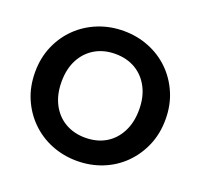

<svg xmlns="http://www.w3.org/2000/svg" viewBox="-124 -843 1032 989"><g transform="rotate(20 392.5 -349.0)"><path d="M393 7Q319 7 254 -19Q189 -45 140 -93Q91 -141 63 -206Q35 -271 35 -350Q35 -428 63 -493Q91 -558 140 -605.5Q189 -653 254 -679Q319 -705 393 -705Q467 -705 532 -679Q597 -653 645.5 -605.5Q694 -558 722 -493Q750 -428 750 -350Q750 -271 722 -206Q694 -141 645.5 -93Q597 -45 532 -19Q467 7 393 7ZM392 -120Q456 -120 503.5 -148Q551 -176 578 -228Q605 -280 605 -350Q605 -420 578 -471.5Q551 -523 503.5 -551Q456 -579 392 -579Q330 -579 282 -551Q234 -523 207 -471.5Q180 -420 180 -350Q180 -280 207 -228Q234 -176 282 -148Q330 -120 392 -120Z"/></g></svg>

Font: Parkinsans SemiBold
Style: Regular
Weight: 600
Designer: Red Stone, Indian Type Foundry
Foundry: Indian Type Foundry
Version: Version 1.000